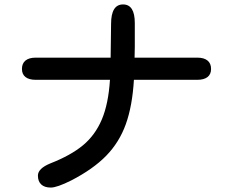

<svg xmlns="http://www.w3.org/2000/svg" viewBox="-20 -791 1040 866"><path d="M932 -480Q932 -456 916 -443.5Q900 -431 870 -431H584Q577 -313 547.5 -231Q518 -149 459 -88.5Q400 -28 301 23Q237 55 209 55Q181 55 166 41Q151 27 151 1Q151 -31 207 -54Q299 -90 354 -135.5Q409 -181 439 -251.5Q469 -322 476 -431H141Q111 -431 95 -443.5Q79 -456 79 -480Q79 -505 95 -518Q111 -531 141 -531H479L481 -683Q481 -771 535 -771Q588 -771 588 -687V-580L587 -531H870Q900 -531 916 -518Q932 -505 932 -480Z"/></svg>

Font: 寒蝉全圆体 Bold
Style: Regular
Weight: 700
Designer: Warren2060
      Designed by Motoya company      

      [Varela Round]
      Joe Prince(Latin component); Avraham Cornf
Foundry: ChillType
Version: Version 3.200